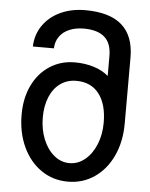

<svg xmlns="http://www.w3.org/2000/svg" viewBox="-56 -844 712 909"><g transform="rotate(5 300.0 -390.0)"><path d="M55 -280Q55 -358.5 84.2 -419.2Q113.5 -480 166 -514Q218.5 -548 285.5 -548Q333 -548 374.5 -535.2Q416 -522.5 445 -497.5V-592Q445 -653 411.8 -682Q378.5 -711 313.5 -711Q274 -711 244 -698Q214 -685 197.5 -661.2Q181 -637.5 180 -605.5H80Q81.5 -661.5 111.8 -705.5Q142 -749.5 194.2 -774Q246.5 -798.5 312.5 -798.5Q545 -798.5 545 -594V-280Q545 -194.5 513.8 -126.8Q482.5 -59 426.8 -20.8Q371 17.5 300.5 17.5Q229.5 17.5 173.8 -20.8Q118 -59 86.5 -126.8Q55 -194.5 55 -280ZM445.5 -275Q445.5 -363 407.5 -412.2Q369.5 -461.5 299.5 -461.5Q256.5 -461.5 224 -438.5Q191.5 -415.5 173.8 -373.2Q156 -331 156 -275Q156 -219 175 -172Q194 -125 227 -97.8Q260 -70.5 300.5 -70.5Q341 -70.5 374.2 -98Q407.5 -125.5 426.5 -172.2Q445.5 -219 445.5 -275Z"/></g></svg>

Font: JuliaMono Medium
Style: Regular
Weight: 500
Monospace: yes
Designer: cormullion
Foundry: corm
Version: Version 0.054; ttfautohint (v1.8.4)